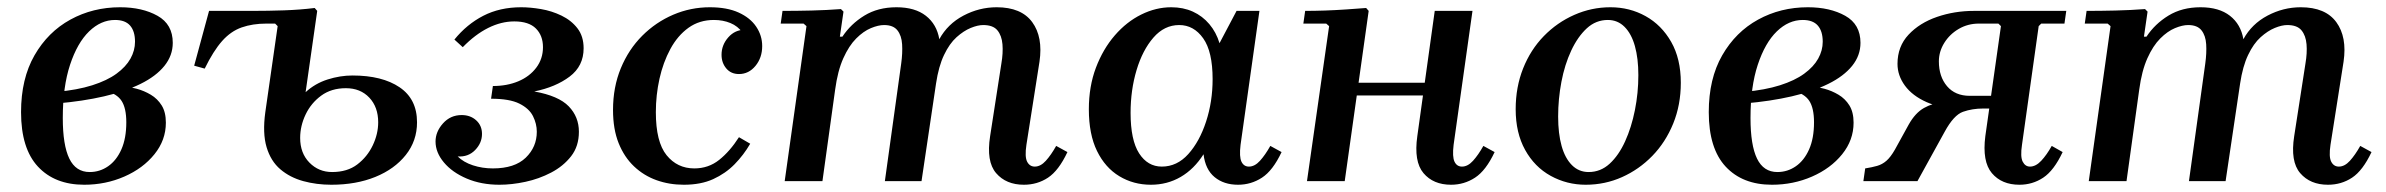

<svg xmlns="http://www.w3.org/2000/svg" viewBox="-20 -499 6574 529"><path d="M212 10Q131 10 84.5 -40Q38 -90 38 -190Q38 -282 75 -346.5Q112 -411 174 -445Q236 -479 311 -479Q372 -479 414 -455.5Q456 -432 456 -381Q456 -346 433 -317.5Q410 -289 367.5 -268Q325 -247 266.5 -233.5Q208 -220 137 -214V-246Q193 -251 234 -264Q275 -277 301 -296Q327 -315 339.5 -337.5Q352 -360 352 -384Q352 -413 338.5 -428.5Q325 -444 297 -444Q258 -444 225.5 -412.5Q193 -381 173 -320.5Q153 -260 153 -174Q153 -99 171 -62Q189 -25 227 -25Q255 -25 278 -41Q301 -57 314.5 -87.5Q328 -118 328 -162Q328 -201 315 -221Q302 -241 270 -249L318 -262Q336 -260 356.5 -254.5Q377 -249 395.5 -238Q414 -227 425.5 -208.5Q437 -190 437 -161Q437 -113 405.5 -74Q374 -35 322.5 -12.5Q271 10 212 10Z M714 -434Q676 -434 646 -423.5Q616 -413 592 -386Q568 -359 544 -310L515 -318L556 -469H719ZM893 10Q852 10 815.5 0Q779 -10 752.5 -32.5Q726 -55 714.5 -93.5Q703 -132 711 -190L745 -427L738 -434H670L675 -469Q718 -469 762.5 -470.5Q807 -472 847 -477L854 -469L822 -245Q848 -269 882.5 -280Q917 -291 951 -291Q1033 -291 1081 -258.5Q1129 -226 1129 -162Q1129 -111 1098 -72Q1067 -33 1014 -11.5Q961 10 893 10ZM895 -25Q937 -25 964.5 -46Q992 -67 1007 -98.5Q1022 -130 1022 -162Q1022 -204 997.5 -230Q973 -256 933 -256Q893 -256 865 -235.5Q837 -215 822 -183.5Q807 -152 807 -119Q807 -77 832.5 -51Q858 -25 895 -25Z M1452 -247Q1519 -235 1547 -206Q1575 -177 1575 -136Q1575 -96 1553.5 -68.5Q1532 -41 1498.5 -23.5Q1465 -6 1427.5 2Q1390 10 1356 10Q1306 10 1266 -7Q1226 -24 1203 -51.5Q1180 -79 1180 -109Q1180 -136 1200.5 -159Q1221 -182 1252 -182Q1276 -182 1292 -167.5Q1308 -153 1308 -130Q1308 -105 1289 -85.5Q1270 -66 1241 -68Q1257 -52 1283 -43.5Q1309 -35 1338 -35Q1398 -35 1428.5 -64.5Q1459 -94 1459 -136Q1459 -158 1448.5 -179Q1438 -200 1411 -213.5Q1384 -227 1333 -227L1338 -262Q1377 -262 1408 -275Q1439 -288 1457.5 -312.5Q1476 -337 1476 -369Q1476 -401 1456.5 -420.5Q1437 -440 1397 -440Q1361 -440 1325 -422Q1289 -404 1255 -369L1232 -390Q1266 -432 1311.5 -455.5Q1357 -479 1416 -479Q1441 -479 1470.5 -474Q1500 -469 1527 -456Q1554 -443 1571 -421Q1588 -399 1588 -366Q1588 -317 1549.5 -288Q1511 -259 1452 -247Z M1864 10Q1824 10 1789 -2.5Q1754 -15 1727 -40.5Q1700 -66 1684.5 -104.5Q1669 -143 1669 -196Q1669 -259 1690.5 -311Q1712 -363 1749.5 -400.5Q1787 -438 1835 -458.5Q1883 -479 1936 -479Q1983 -479 2015 -464.5Q2047 -450 2063.5 -425.5Q2080 -401 2080 -372Q2080 -340 2061.5 -317.5Q2043 -295 2016 -295Q1994 -295 1981 -310.5Q1968 -326 1968 -348Q1968 -375 1986.5 -396Q2005 -417 2032 -417Q2055 -417 2063 -404Q2071 -391 2071 -376L2038 -368Q2038 -392 2025.5 -409.5Q2013 -427 1992.5 -435.5Q1972 -444 1947 -444Q1907 -444 1877 -422.5Q1847 -401 1827 -364Q1807 -327 1797 -282Q1787 -237 1787 -190Q1787 -108 1816.5 -71.5Q1846 -35 1893 -35Q1932 -35 1961.5 -58.5Q1991 -82 2016 -121L2047 -103Q2029 -72 2004 -46.5Q1979 -21 1945 -5.5Q1911 10 1864 10Z M2890 -97 2921 -80Q2897 -29 2867.5 -9.5Q2838 10 2801 10Q2752 10 2724.5 -22Q2697 -54 2708 -124L2739 -324Q2744 -353 2742 -377Q2740 -401 2728 -415.5Q2716 -430 2689 -430Q2674 -430 2654.5 -422Q2635 -414 2615.5 -396.5Q2596 -379 2581 -347.5Q2566 -316 2559 -269L2519 0H2418L2463 -324Q2467 -353 2465.5 -377Q2464 -401 2452.5 -415.5Q2441 -430 2416 -430Q2400 -430 2379.5 -421.5Q2359 -413 2339 -393Q2319 -373 2303.5 -338.5Q2288 -304 2281 -252L2246 0H2142L2202 -427L2194 -434H2131L2136 -469Q2175 -469 2216 -470Q2257 -471 2297 -474L2304 -467L2294 -398H2301Q2324 -433 2361.5 -456Q2399 -479 2450 -479Q2501 -479 2531 -455.5Q2561 -432 2568 -391Q2591 -433 2634.5 -456Q2678 -479 2726 -479Q2794 -479 2824 -438Q2854 -397 2844 -329L2808 -100Q2803 -67 2810 -53.5Q2817 -40 2831 -40Q2847 -40 2861.5 -56Q2876 -72 2890 -97Z M2980 -198Q2980 -261 2999.5 -312.5Q3019 -364 3051.5 -401.5Q3084 -439 3124.5 -459Q3165 -479 3207 -479Q3240 -479 3266.5 -467Q3293 -455 3312 -432.5Q3331 -410 3340 -380L3387 -469H3450L3398 -100Q3394 -67 3400.5 -53.5Q3407 -40 3421 -40Q3437 -40 3451.5 -56Q3466 -72 3480 -97L3511 -80Q3487 -29 3457 -9.5Q3427 10 3391 10Q3352 10 3326.5 -11Q3301 -32 3296 -74Q3270 -33 3233 -11.5Q3196 10 3151 10Q3103 10 3064 -13.5Q3025 -37 3002.5 -83Q2980 -129 2980 -198ZM3095 -188Q3095 -113 3118.5 -76.5Q3142 -40 3181 -40Q3223 -40 3254 -74.5Q3285 -109 3303 -164Q3321 -219 3321 -281Q3321 -357 3295 -393.5Q3269 -430 3229 -430Q3188 -430 3158 -395.5Q3128 -361 3111.5 -306Q3095 -251 3095 -188Z M3581 0 3642 -427 3634 -434H3571L3576 -469Q3602 -469 3631 -470Q3660 -471 3689 -473Q3718 -475 3744 -477L3751 -469L3685 0ZM3679 -236 3684 -271H3976L3971 -236ZM4067 -97 4098 -80Q4074 -29 4044 -9.5Q4014 10 3978 10Q3929 10 3902 -22Q3875 -54 3885 -124L3933 -469H4037L3985 -100Q3981 -67 3987.5 -53.5Q3994 -40 4008 -40Q4024 -40 4038.5 -56Q4053 -72 4067 -97Z M4417 -479Q4470 -479 4514 -454.5Q4558 -430 4584.5 -383.5Q4611 -337 4611 -271Q4611 -210 4590 -158.5Q4569 -107 4532.5 -69.5Q4496 -32 4449 -11Q4402 10 4349 10Q4297 10 4252.5 -14.5Q4208 -39 4182 -86Q4156 -133 4156 -198Q4156 -259 4176.5 -310.5Q4197 -362 4233.5 -399.5Q4270 -437 4317.5 -458Q4365 -479 4417 -479ZM4357 -25Q4390 -25 4415 -48Q4440 -71 4457.5 -109.5Q4475 -148 4484.5 -195.5Q4494 -243 4494 -292Q4494 -338 4484.5 -372Q4475 -406 4456 -425Q4437 -444 4410 -444Q4377 -444 4352 -421Q4327 -398 4309 -359.5Q4291 -321 4282 -273.5Q4273 -226 4273 -178Q4273 -131 4282.5 -97Q4292 -63 4311 -44Q4330 -25 4357 -25Z M4862 10Q4781 10 4734.5 -40Q4688 -90 4688 -190Q4688 -282 4725 -346.5Q4762 -411 4824 -445Q4886 -479 4961 -479Q5022 -479 5064 -455.5Q5106 -432 5106 -381Q5106 -346 5083 -317.5Q5060 -289 5017.5 -268Q4975 -247 4916.5 -233.5Q4858 -220 4787 -214V-246Q4843 -251 4884 -264Q4925 -277 4951 -296Q4977 -315 4989.5 -337.5Q5002 -360 5002 -384Q5002 -413 4988.5 -428.5Q4975 -444 4947 -444Q4908 -444 4875.5 -412.5Q4843 -381 4823 -320.5Q4803 -260 4803 -174Q4803 -99 4821 -62Q4839 -25 4877 -25Q4905 -25 4928 -41Q4951 -57 4964.5 -87.5Q4978 -118 4978 -162Q4978 -201 4965 -221Q4952 -241 4920 -249L4968 -262Q4986 -260 5006.5 -254.5Q5027 -249 5045.5 -238Q5064 -227 5075.5 -208.5Q5087 -190 5087 -161Q5087 -113 5055.5 -74Q5024 -35 4972.5 -12.5Q4921 10 4862 10Z M5493 -427 5486 -434H5432Q5402 -434 5377 -419.5Q5352 -405 5337 -381Q5322 -357 5322 -330Q5322 -288 5344.5 -261.5Q5367 -235 5407 -235H5469L5463 -200H5385Q5328 -200 5288.5 -217.5Q5249 -235 5228.5 -263Q5208 -291 5208 -323Q5208 -371 5238.5 -403.5Q5269 -436 5317 -452.5Q5365 -469 5419 -469H5673L5668 -434H5604L5597 -427ZM5263 0H5114L5119 -35Q5138 -38 5152 -42Q5166 -46 5177.5 -56Q5189 -66 5201 -87L5239 -156Q5257 -188 5281 -201.5Q5305 -215 5336.5 -218.5Q5368 -222 5404 -222H5449L5444 -200Q5414 -200 5388.5 -191Q5363 -182 5338 -136ZM5633 -97 5663 -80Q5639 -29 5609.5 -9.5Q5580 10 5544 10Q5495 10 5468 -22Q5441 -54 5450 -124L5493 -427H5597L5551 -100Q5546 -67 5553 -53.5Q5560 -40 5573 -40Q5589 -40 5604 -56Q5619 -72 5633 -97Z M6483 -97 6514 -80Q6490 -29 6460.5 -9.5Q6431 10 6394 10Q6345 10 6317.5 -22Q6290 -54 6301 -124L6332 -324Q6337 -353 6335 -377Q6333 -401 6321 -415.5Q6309 -430 6282 -430Q6267 -430 6247.5 -422Q6228 -414 6208.5 -396.5Q6189 -379 6174 -347.5Q6159 -316 6152 -269L6112 0H6011L6056 -324Q6060 -353 6058.5 -377Q6057 -401 6045.5 -415.5Q6034 -430 6009 -430Q5993 -430 5972.5 -421.5Q5952 -413 5932 -393Q5912 -373 5896.5 -338.5Q5881 -304 5874 -252L5839 0H5735L5795 -427L5787 -434H5724L5729 -469Q5768 -469 5809 -470Q5850 -471 5890 -474L5897 -467L5887 -398H5894Q5917 -433 5954.5 -456Q5992 -479 6043 -479Q6094 -479 6124 -455.5Q6154 -432 6161 -391Q6184 -433 6227.5 -456Q6271 -479 6319 -479Q6387 -479 6417 -438Q6447 -397 6437 -329L6401 -100Q6396 -67 6403 -53.5Q6410 -40 6424 -40Q6440 -40 6454.5 -56Q6469 -72 6483 -97Z"/></svg>

Font: Brygada 1918 SemiBold
Style: Italic
Weight: 600
Italic angle: -8°
Designer: Mateusz Machalski | Borys Kosmynka | Przemek Hoffer
Foundry: NIEPODLEGLA 2018
Version: Version 3.006